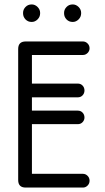

<svg xmlns="http://www.w3.org/2000/svg" viewBox="-20 -846 473 866"><path d="M354 -62Q366 -62 375 -53Q384 -44 384 -31Q384 -18 375 -9Q366 0 354 0H96Q62 0 62 -34V-625Q62 -659 96 -659H354Q366 -659 375 -650Q384 -641 384 -628Q384 -616 375 -607Q366 -598 354 -598H124V-469H331Q344 -469 352.5 -460Q361 -451 361 -438Q361 -425 352.5 -416Q344 -407 331 -407H124V-347H331Q344 -347 352.5 -338Q361 -329 361 -316Q361 -304 352.5 -295Q344 -286 331 -286H124V-62ZM269 -788Q269 -803 280 -814.5Q291 -826 308 -826Q323 -826 334.5 -814.5Q346 -803 346 -788V-786Q346 -770 334.5 -758.5Q323 -747 308 -747Q291 -747 280 -758.5Q269 -770 269 -786ZM84 -788Q84 -803 95 -814.5Q106 -826 123 -826Q138 -826 149.5 -814.5Q161 -803 161 -788V-786Q161 -770 149.5 -758.5Q138 -747 123 -747Q106 -747 95 -758.5Q84 -770 84 -786Z"/></svg>

Font: Libertine Sup Medium
Style: Regular
Weight: 500
Designer: Bastien Sozeau
Foundry: NBR — Bastien Sozeau
Version: Version 2.003; ttfautohint (v1.8.4.7-5d5b);gftools[0.9.33]